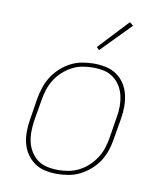

<svg xmlns="http://www.w3.org/2000/svg" viewBox="-84 -817 768 894"><g transform="rotate(10 300.0 -369.5)"><path d="M247 8Q217 8 189 2Q161 -4 139 -19.5Q117 -35 101.5 -58Q86 -81 79.5 -108.5Q73 -136 73.5 -165Q74 -194 79 -223L95 -323Q100 -350 109 -377Q118 -404 133.5 -428Q149 -452 171 -472Q193 -492 218.5 -505Q244 -518 272 -523Q300 -528 326 -528Q356 -528 384 -522Q412 -516 434.5 -500.5Q457 -485 472 -462Q487 -439 493.5 -411.5Q500 -384 500 -355Q500 -326 495 -297L478 -197Q474 -170 465 -143Q456 -116 440.5 -92Q425 -68 402.5 -48Q380 -28 354.5 -15Q329 -2 301 3Q273 8 247 8ZM248 -11Q272 -11 297 -15.5Q322 -20 345.5 -32Q369 -44 389 -62.5Q409 -81 423.5 -103.5Q438 -126 446 -150.5Q454 -175 458 -200L474 -300Q479 -326 479 -352Q479 -378 473.5 -402.5Q468 -427 455 -448Q442 -469 422.5 -483.5Q403 -498 378 -503.5Q353 -509 326 -509Q302 -509 276.5 -504.5Q251 -500 228 -488Q205 -476 184.5 -457.5Q164 -439 150 -416.5Q136 -394 128 -369.5Q120 -345 116 -320L99 -220Q95 -194 94.5 -168Q94 -142 99.5 -117.5Q105 -93 118 -72Q131 -51 150.5 -36.5Q170 -22 195.5 -16.5Q221 -11 248 -11ZM339 -594 326 -606 458 -747 475 -733Z"/></g></svg>

Font: Iosevka Etoile Thin
Style: Italic
Weight: 100
Italic angle: -9°
Designer: Belleve Invis
Foundry: Belleve Invis
Version: Version 22.1.2; ttfautohint (v1.8.4)